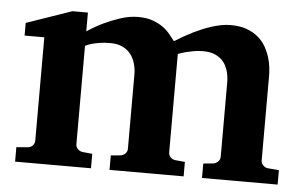

<svg xmlns="http://www.w3.org/2000/svg" viewBox="-42 -560 989 620"><g transform="rotate(5 453.0 -250.0)"><path d="M632.8 0V-46.9L664.1 -49.8Q672.9 -50.8 679.9 -57.4Q687 -64 687 -73.2V-314Q687 -332 682.6 -349.1Q678.2 -366.2 668.2 -379.4Q658.2 -392.6 641.6 -400.4Q625 -408.2 600.1 -408.2Q584 -408.2 569.6 -405.5Q555.2 -402.8 543.9 -399.9Q531.2 -396.5 520 -392.1V-73.2Q520 -64 526.4 -57.4Q532.7 -50.8 542 -49.8L573.2 -46.9V0H333V-46.9L363.8 -49.8Q373 -50.8 379.6 -57.4Q386.2 -64 386.2 -73.2V-314Q386.2 -332 381.3 -349.1Q376.5 -366.2 366.2 -379.4Q356 -392.6 339.6 -400.4Q323.2 -408.2 299.8 -408.2Q279.3 -408.2 263.9 -405.5Q248.5 -402.8 238.8 -399.9Q227.1 -396.5 219.2 -392.1V-73.2Q219.2 -64 226.1 -57.4Q232.9 -50.8 242.2 -49.8L272.9 -46.9V0H26.9V-46.9L64 -49.8Q73.2 -50.8 79.6 -57.4Q85.9 -64 85.9 -73.2V-408.2H22V-449.2L168.9 -500H219.2V-439Q244.6 -456.1 272 -469.2Q295.4 -480.5 324.5 -490.2Q353.5 -500 382.8 -500Q411.1 -500 431.2 -492.4Q451.2 -484.9 465.1 -474.4Q479 -463.9 488 -452.1Q497.1 -440.4 503.9 -432.1Q533.2 -450.7 563.5 -465.8Q576.7 -472.2 591.3 -478.3Q606 -484.4 621.3 -489.3Q636.7 -494.1 652.1 -497.1Q667.5 -500 682.1 -500Q712.4 -500 734.4 -491.9Q756.3 -483.9 771.7 -470.7Q787.1 -457.5 796.4 -441.2Q805.7 -424.8 811 -407.7Q816.4 -390.6 818.1 -374.8Q819.8 -358.9 819.8 -347.2V-73.2Q819.8 -64 826.4 -57.4Q833 -50.8 841.8 -49.8L877.9 -46.9V0Z"/></g></svg>

Font: Charis SIL Viet
Style: Bold
Weight: 700
Foundry: SIL International
Version: Version 5.000